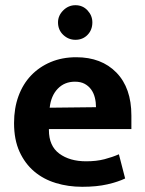

<svg xmlns="http://www.w3.org/2000/svg" viewBox="-20 -707 559 738"><path d="M485 -211H168V-207Q168 -146 208 -116.5Q248 -87 311 -87Q351 -87 381.5 -95Q412 -103 437 -114L461 -21Q434 -8 393 1.5Q352 11 296 11Q242 11 194.5 -3.5Q147 -18 111.5 -48Q76 -78 55 -124Q34 -170 34 -234Q34 -291 51 -337.5Q68 -384 99.5 -417Q131 -450 175 -468.5Q219 -487 273 -487Q370 -487 427.5 -428Q485 -369 485 -263ZM349 -295Q349 -314 344.5 -332Q340 -350 330 -363.5Q320 -377 305 -385Q290 -393 268 -393Q228 -393 202 -366Q176 -339 171 -293ZM203 -621Q203 -647 223 -667Q243 -687 270 -687Q298 -687 316.5 -667Q335 -647 335 -621Q335 -592 316.5 -573Q298 -554 270 -554Q243 -554 223 -573Q203 -592 203 -621Z"/></svg>

Font: Mukta Vaani
Style: Bold
Weight: 700
Designer: Noopur Datye, Girish Dalvi, Yashodeep Gholap, Pallavi Karambelkar
Foundry: Ek Type
Version: Version 2.538;PS 1.000;hotconv 16.6.51;makeotf.lib2.5.65220;